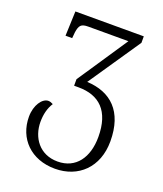

<svg xmlns="http://www.w3.org/2000/svg" viewBox="-144 -631 830 976"><g transform="rotate(20 271.0 -142.5)"><path d="M269 251C395 251 487 165 487 24C487 -138 402 -214 273 -220L464 -501V-536H94L89 -403H125L128 -436C134 -474 143 -486 182 -486H399L217 -214V-179H241C353 -179 422 -117 422 24C422 135 368 212 269 212C171 212 119 136 119 52C119 11 128 -25 147 -54C138 -59 129 -62 121 -62C88 -62 55 -15 55 47C55 165 139 251 269 251Z"/></g></svg>

Font: Noto Serif Georgian Light
Style: Regular
Weight: 300
Designer: Monotype Design Team, Akaki Razmadze
Foundry: Google LLC
Version: Version 2.003